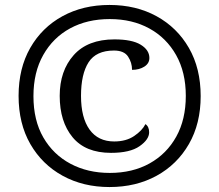

<svg xmlns="http://www.w3.org/2000/svg" viewBox="-20 -745 885 775"><path d="M422 10Q316 10 233 -35.5Q150 -81 102.5 -163.5Q55 -246 55 -358Q55 -469 102 -551.5Q149 -634 232 -679.5Q315 -725 422 -725Q529 -725 612 -679.5Q695 -634 742.5 -551.5Q790 -469 790 -357Q790 -246 742.5 -163.5Q695 -81 612 -35.5Q529 10 422 10ZM423 -47Q515 -47 584 -85.5Q653 -124 691.5 -193.5Q730 -263 730 -358Q730 -453 691 -522.5Q652 -592 583 -630Q514 -668 423 -668Q332 -668 263 -630.5Q194 -593 154.5 -523Q115 -453 115 -357Q115 -259 155 -190Q195 -121 264.5 -84Q334 -47 423 -47ZM428 -128Q325 -128 273 -191Q221 -254 221 -358Q221 -459 277.5 -522.5Q334 -586 442 -586Q513 -586 548 -564.5Q583 -543 583 -511Q583 -489 562.5 -476Q542 -463 513 -463Q513 -492 497 -516.5Q481 -541 440 -541Q368 -541 337.5 -493.5Q307 -446 307 -358Q307 -270 341.5 -222Q376 -174 441 -174Q489 -174 521.5 -196Q554 -218 567 -244Q582 -234 582 -211Q582 -182 543.5 -155Q505 -128 428 -128Z"/></svg>

Font: Noto Serif Lao Medium
Style: Regular
Weight: 500
Designer: Monotype Design Team
Foundry: Monotype Imaging Inc.
Version: Version 2.003; ttfautohint (v1.8.4.7-5d5b)